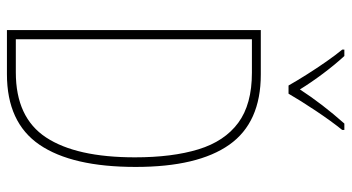

<svg xmlns="http://www.w3.org/2000/svg" viewBox="-244 -744 989 540"><g transform="rotate(90 250.0 -474.5)"><path d="M65 0V-714H190Q325 -714 387.5 -625.5Q450 -537 450 -362Q450 -183 387.5 -91.5Q325 0 189 0ZM184 -25Q311 -25 367 -110Q423 -195 423 -360Q423 -465 400.5 -538.5Q378 -612 326 -650.5Q274 -689 185 -689H91V-25ZM221 -792Q208 -815 190 -843.5Q172 -872 153.5 -898.5Q135 -925 120 -943V-949H138Q162 -923 187.5 -889Q213 -855 232 -824Q273 -887 328 -949H346V-943Q321 -912 292 -868.5Q263 -825 244 -792Z"/></g></svg>

Font: Noto Sans Mono ExtraCondensed Thin
Style: Regular
Weight: 100
Width: 2
Designer: Monotype Design Team
Foundry: Monotype Imaging Inc.
Version: Version 2.014; ttfautohint (v1.8.4.7-5d5b)